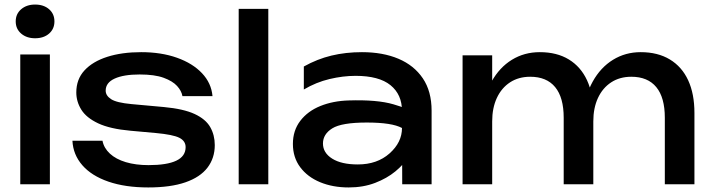

<svg xmlns="http://www.w3.org/2000/svg" viewBox="-20 -809 3130 843"><path d="M69 -570H134H199V0H69ZM134 -641Q97 -641 73 -661.5Q49 -682 49 -715Q49 -748 73 -768.5Q97 -789 134 -789Q172 -789 195.5 -768.5Q219 -748 219 -715Q219 -682 195.5 -661.5Q172 -641 134 -641Z M923 -172Q923 -115 891 -73Q859 -31 794 -8.5Q729 14 631 14Q530 14 456 -11.5Q382 -37 341.5 -83.5Q301 -130 298 -191H430Q436 -159 462.5 -134.5Q489 -110 532.5 -97Q576 -84 632 -84Q713 -84 754 -103.5Q795 -123 795 -163Q795 -190 767.5 -204Q740 -218 664 -225L553 -235Q463 -243 411 -267.5Q359 -292 337 -327.5Q315 -363 315 -403Q315 -461 351 -500Q387 -539 451 -559.5Q515 -580 600 -580Q688 -580 757 -555.5Q826 -531 867 -487.5Q908 -444 913 -387H781Q777 -410 757.5 -431.5Q738 -453 698.5 -467.5Q659 -482 593 -482Q523 -482 483.5 -464Q444 -446 444 -411Q444 -389 468 -373.5Q492 -358 557 -352L700 -339Q786 -331 834.5 -308.5Q883 -286 903 -251Q923 -216 923 -172Z M1028 -770H1158V0H1028Z M1745 -322Q1745 -394 1694.5 -435Q1644 -476 1541 -476Q1486 -476 1427 -462Q1368 -448 1314 -416V-517Q1373 -550 1435.5 -565Q1498 -580 1569 -580Q1661 -580 1729.5 -551Q1798 -522 1836.5 -465Q1875 -408 1875 -323V0H1746ZM1511 -368Q1636 -372 1707.5 -351Q1779 -330 1786 -317.5Q1793 -305 1793 -178Q1793 -153 1773 -120Q1753 -87 1716 -56.5Q1679 -26 1627 -6Q1575 14 1511 14Q1441 14 1385.5 -9Q1330 -32 1298 -75Q1266 -118 1266 -177Q1266 -236 1298.5 -278.5Q1331 -321 1386.5 -343.5Q1442 -366 1511 -368ZM1398 -179Q1398 -138 1438.5 -112.5Q1479 -87 1551 -87Q1636 -87 1690.5 -135.5Q1745 -184 1745 -247Q1701 -271 1590.5 -271Q1480 -271 1439 -245.5Q1398 -220 1398 -179Z M2011 -566H2141V-362V0H2011V-381ZM2350 -580Q2425 -580 2477.5 -548Q2530 -516 2557.5 -456.5Q2585 -397 2585 -313V0H2455V-292Q2455 -381 2417.5 -426.5Q2380 -472 2308 -472Q2257 -472 2219.5 -447.5Q2182 -423 2161.5 -379Q2141 -335 2141 -276L2095 -301Q2104 -389 2138.5 -451Q2173 -513 2227.5 -546.5Q2282 -580 2350 -580ZM2793 -580Q2868 -580 2921 -548Q2974 -516 3001.5 -456.5Q3029 -397 3029 -313V0H2899V-292Q2899 -381 2861.5 -426.5Q2824 -472 2752 -472Q2701 -472 2663.5 -447.5Q2626 -423 2605.5 -379Q2585 -335 2585 -276L2539 -301Q2548 -389 2582.5 -451Q2617 -513 2671.5 -546.5Q2726 -580 2793 -580Z"/></svg>

Font: Bounded
Style: Regular
Weight: 400
Designer: Vlad Churkin
Version: Version 1.0